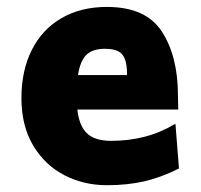

<svg xmlns="http://www.w3.org/2000/svg" viewBox="-20 -528 587 560"><path d="M205.6 -208.5Q210.9 -160.2 234.1 -138.7Q257.3 -117.2 304.2 -117.2Q355 -117.2 400.9 -128.9Q446.8 -140.6 491.7 -167L502 -36.6Q449.7 -10.3 400.4 1Q351.1 12.2 292 12.2Q224.1 12.2 167.2 -17.3Q110.4 -46.9 76.4 -104.2Q42.5 -161.6 42.5 -241.7Q42.5 -322.3 72.8 -382.3Q103 -442.4 159.4 -475.1Q215.8 -507.8 292 -507.8Q405.8 -507.8 452.4 -435.5Q499 -363.3 499 -249.5Q499.5 -229 500 -208.5ZM350.6 -309.1Q350.6 -338.4 344.5 -355Q338.4 -371.6 324.5 -378.7Q310.5 -385.7 285.6 -385.7Q250.5 -385.7 232.2 -368.2Q213.9 -350.6 207.5 -309.1Z"/></svg>

Font: Lesson One Extra
Style: Regular
Weight: 800
Designer: But Ko, Victor Gaultney, Annie Olsen, Julie Remington, Don Collingsworth, Eric Hays, Becca Hirsbrunner
Version: Version 1.100